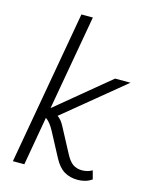

<svg xmlns="http://www.w3.org/2000/svg" viewBox="-113 -812 694 891"><g transform="rotate(15 234.0 -367.0)"><path d="M35 0 166 -740H221L140 -283L394 -493H468L181 -257Q200 -244 214 -217L275 -102Q293 -67 311.5 -54.5Q330 -42 355 -42Q382 -42 404 -55L415 -14Q386 6 347 6Q309 6 281.5 -11Q254 -28 233 -68L172 -183Q153 -219 131 -234L90 0Z"/></g></svg>

Font: Livvic Light
Style: Italic
Weight: 300
Italic angle: -10°
Designer: Jacques Le Bailly, Baron von Fonthausen
Version: Version 1.001; ttfautohint (v1.8.2)